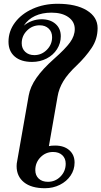

<svg xmlns="http://www.w3.org/2000/svg" viewBox="-20 -987 537 1017"><path d="M68 -107Q68 -121 71 -134L132 -481Q140 -527 173 -574.5Q206 -622 267 -676Q326 -728 351 -762.5Q376 -797 376 -833Q376 -872 342.5 -896Q309 -920 253 -920Q203 -920 165.5 -902.5Q128 -885 106 -851Q125 -867 149.5 -876Q174 -885 200 -885Q246 -885 274 -860.5Q302 -836 302 -795Q302 -758 282 -726.5Q262 -695 227 -677Q192 -659 150 -659Q91 -659 58 -687.5Q25 -716 25 -766Q25 -822 59.5 -868Q94 -914 153.5 -940.5Q213 -967 285 -967Q383 -967 440 -932Q497 -897 497 -838Q497 -780 465 -732.5Q433 -685 387 -641Q339 -596 315.5 -557Q292 -518 285 -476L239 -213Q251 -216 272 -216Q319 -216 347 -191.5Q375 -167 375 -126Q375 -88 354 -57Q333 -26 297 -8Q261 10 218 10Q146 10 107 -21.5Q68 -53 68 -107ZM256 -790Q256 -818 238 -835.5Q220 -853 190 -853Q151 -853 123 -825Q95 -797 95 -758Q95 -730 113.5 -712.5Q132 -695 162 -695Q200 -695 228 -723Q256 -751 256 -790ZM328 -120Q328 -148 310 -165Q292 -182 261 -182Q222 -182 194.5 -154Q167 -126 167 -86Q167 -58 185 -41Q203 -24 234 -24Q273 -24 300.5 -52Q328 -80 328 -120Z"/></svg>

Font: Fahkwang
Style: Bold Italic
Weight: 700
Italic angle: -10°
Designer: Suppakit Chalermlarp | Katatrad Co.,Ltd.
Foundry: Cadson Demak Co.,Ltd.
Version: Version 1.000; ttfautohint (v1.6)